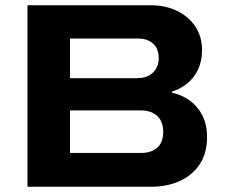

<svg xmlns="http://www.w3.org/2000/svg" viewBox="-20 -707 852 727"><path d="M84 0V-687H552Q607 -687 651 -665.5Q695 -644 720 -606Q745 -568 745 -517Q745 -476 730 -444Q715 -412 689 -391Q663 -370 631 -360V-356Q669 -348 699 -326Q729 -304 746.5 -269.5Q764 -235 764 -188Q764 -126 735.5 -84Q707 -42 659.5 -21Q612 0 554 0ZM245 -128H516Q552 -128 575 -147.5Q598 -167 598 -209Q598 -233 588.5 -251Q579 -269 559.5 -279Q540 -289 510 -289H245ZM245 -411H499Q525 -411 543 -420.5Q561 -430 571 -447Q581 -464 581 -486Q581 -523 559.5 -542Q538 -561 504 -561H245Z"/></svg>

Font: Archivo SemiExpanded
Style: Bold
Weight: 700
Width: 6
Designer: Hector Gatti
Foundry: Omnibus-Type
Version: Version 2.001